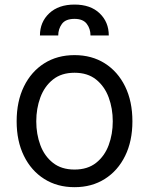

<svg xmlns="http://www.w3.org/2000/svg" viewBox="-20 -788 637 820"><path d="M298.3 11.4Q224.4 11.4 168.9 -23.8Q113.3 -58.9 82.2 -122.2Q51.1 -185.4 51.1 -269.9Q51.1 -355.1 82.2 -418.7Q113.3 -482.2 168.9 -517.4Q224.4 -552.6 298.3 -552.6Q372.2 -552.6 427.7 -517.4Q483.3 -482.2 514.4 -418.7Q545.5 -355.1 545.5 -269.9Q545.5 -185.4 514.4 -122.2Q483.3 -58.9 427.7 -23.8Q372.2 11.4 298.3 11.4ZM298.3 -63.9Q354.4 -63.9 390.6 -92.7Q426.8 -121.4 444.2 -168.3Q461.6 -215.2 461.6 -269.9Q461.6 -324.6 444.2 -371.8Q426.8 -419 390.6 -448.2Q354.4 -477.3 298.3 -477.3Q242.2 -477.3 206 -448.2Q169.7 -419 152.3 -371.8Q134.9 -324.6 134.9 -269.9Q134.9 -215.2 152.3 -168.3Q169.7 -121.4 206 -92.7Q242.2 -63.9 298.3 -63.9ZM150.6 -636.4Q150.6 -693.9 190.3 -731.2Q230.1 -768.5 298.3 -768.5Q366.5 -768.5 405.5 -731.2Q444.6 -693.9 444.6 -636.4H366.5Q366.5 -665.1 350.5 -686.3Q334.5 -707.4 298.3 -707.4Q259.9 -707.4 244.3 -685.7Q228.7 -664.1 228.7 -636.4Z"/></svg>

Font: Inter Zeller
Style: Regular
Weight: 400
Designer: Rasmus Andersson; Joe Bland
Foundry: zeller
Version: Version 3.015;git-dec3a8cb1